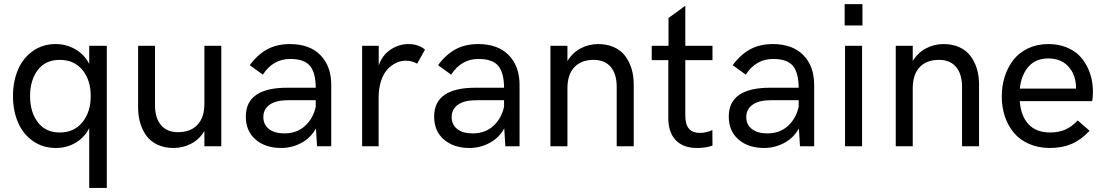

<svg xmlns="http://www.w3.org/2000/svg" viewBox="-20 -710 5365 932"><path d="M498.5 202.1H413.1V-87.9Q389.6 -42 346.7 -16.8Q303.7 8.3 251.5 8.3Q186.5 8.3 138.4 -26.4Q90.3 -61 66.7 -117.4Q43 -173.8 43 -243.7Q43 -313.5 66.7 -370.1Q90.3 -426.8 138.2 -461.4Q186 -496.1 250 -496.1Q302.2 -496.1 345.9 -470.7Q389.6 -445.3 413.1 -399.9V-487.8H498.5ZM270 -66.9Q339.8 -66.9 380.1 -116.7Q420.4 -166.5 420.4 -243.7Q420.4 -321.3 380.1 -370.4Q339.8 -419.4 270 -419.4Q201.2 -419.4 163.6 -370.4Q126 -321.3 126 -243.7Q126 -166 163.6 -116.5Q201.2 -66.9 270 -66.9Z M822.3 8.3Q779.3 8.3 745.8 -7.1Q712.4 -22.5 692.1 -49.3Q671.9 -76.2 661.4 -110.4Q650.9 -144.5 650.4 -184.6V-487.8H732.4V-199.2Q732.4 -137.7 761.2 -103Q790 -68.4 844.7 -68.4Q904.3 -68.4 938.2 -103.8Q972.2 -139.2 972.2 -206.5V-487.8H1054.2V0H972.2V-74.2Q948.2 -33.7 908.2 -12.7Q868.2 8.3 822.3 8.3Z M1387.7 -496.1Q1482.4 -496.1 1535.2 -442.6Q1587.9 -389.2 1587.9 -297.4V0H1519L1513.7 -86.9Q1488.8 -41 1442.9 -16.4Q1397 8.3 1344.7 8.3Q1268.6 8.3 1220.9 -32.5Q1173.3 -73.2 1173.3 -144.5Q1173.3 -284.2 1374.5 -284.2H1512.7Q1512.2 -357.4 1484.4 -390.6Q1456.5 -423.8 1388.7 -423.8Q1305.2 -423.8 1255.9 -347.7L1192.4 -393.6Q1229.5 -444.3 1276.4 -470.2Q1323.2 -496.1 1387.7 -496.1ZM1360.8 -62.5Q1420.4 -62.5 1460.2 -98.4Q1500 -134.3 1512.7 -191.9V-223.6H1379.4Q1319.3 -223.6 1288.8 -201.7Q1258.3 -179.7 1258.3 -141.6Q1258.3 -105.5 1285.2 -84Q1312 -62.5 1360.8 -62.5Z M1737.8 0V-487.8H1818.4V-392.1Q1835 -441.9 1875.7 -469Q1916.5 -496.1 1962.4 -496.1Q2011.2 -496.1 2043 -469.2L2004.9 -400.9Q1978.5 -415.5 1950.2 -415.5Q1926.3 -415.5 1903.6 -405Q1880.9 -394.5 1861.3 -374Q1841.8 -353.5 1829.8 -317.4Q1817.9 -281.2 1817.9 -234.9V0Z M2301.8 -496.1Q2396.5 -496.1 2449.2 -442.6Q2502 -389.2 2502 -297.4V0H2433.1L2427.7 -86.9Q2402.8 -41 2356.9 -16.4Q2311 8.3 2258.8 8.3Q2182.6 8.3 2135 -32.5Q2087.4 -73.2 2087.4 -144.5Q2087.4 -284.2 2288.6 -284.2H2426.8Q2426.3 -357.4 2398.4 -390.6Q2370.6 -423.8 2302.7 -423.8Q2219.2 -423.8 2169.9 -347.7L2106.4 -393.6Q2143.6 -444.3 2190.4 -470.2Q2237.3 -496.1 2301.8 -496.1ZM2274.9 -62.5Q2334.5 -62.5 2374.3 -98.4Q2414.1 -134.3 2426.8 -191.9V-223.6H2293.5Q2233.4 -223.6 2202.9 -201.7Q2172.4 -179.7 2172.4 -141.6Q2172.4 -105.5 2199.2 -84Q2226.1 -62.5 2274.9 -62.5Z M2651.9 0V-487.8H2734.4V-413.6Q2758.8 -454.1 2798.3 -475.1Q2837.9 -496.1 2883.8 -496.1Q2926.8 -496.1 2960.2 -481Q2993.7 -465.8 3014.2 -439Q3034.7 -412.1 3045.2 -377.9Q3055.7 -343.8 3056.2 -303.7V0H2973.6V-288.6Q2973.6 -350.1 2944.8 -384.8Q2916 -419.4 2861.3 -419.4Q2801.8 -419.4 2768.1 -384Q2734.4 -348.6 2734.4 -281.2V0Z M3363.3 8.3Q3296.4 8.3 3260.3 -29.5Q3224.1 -67.4 3224.1 -136.2V-418H3143.6V-487.8H3225.1V-622.6L3306.6 -682.1V-487.8H3438.5V-418H3306.6V-149.9Q3306.6 -105 3324.5 -85Q3342.3 -64.9 3377.4 -64.9Q3407.7 -64.9 3438 -78.6L3438.5 -3.4Q3407.2 8.3 3363.3 8.3Z M3731.9 -496.1Q3826.7 -496.1 3879.4 -442.6Q3932.1 -389.2 3932.1 -297.4V0H3863.3L3857.9 -86.9Q3833 -41 3787.1 -16.4Q3741.2 8.3 3689 8.3Q3612.8 8.3 3565.2 -32.5Q3517.6 -73.2 3517.6 -144.5Q3517.6 -284.2 3718.8 -284.2H3856.9Q3856.4 -357.4 3828.6 -390.6Q3800.8 -423.8 3732.9 -423.8Q3649.4 -423.8 3600.1 -347.7L3536.6 -393.6Q3573.7 -444.3 3620.6 -470.2Q3667.5 -496.1 3731.9 -496.1ZM3705.1 -62.5Q3764.6 -62.5 3804.4 -98.4Q3844.2 -134.3 3856.9 -191.9V-223.6H3723.6Q3663.6 -223.6 3633.1 -201.7Q3602.5 -179.7 3602.5 -141.6Q3602.5 -105.5 3629.4 -84Q3656.2 -62.5 3705.1 -62.5Z M4080.1 -586.4V-689.9H4166.5V-586.4ZM4082 0V-487.8H4164.6V0Z M4328.1 0V-487.8H4410.6V-413.6Q4435.1 -454.1 4474.6 -475.1Q4514.2 -496.1 4560.1 -496.1Q4603 -496.1 4636.5 -481Q4669.9 -465.8 4690.4 -439Q4710.9 -412.1 4721.4 -377.9Q4731.9 -343.8 4732.4 -303.7V0H4649.9V-288.6Q4649.9 -350.1 4621.1 -384.8Q4592.3 -419.4 4537.6 -419.4Q4478 -419.4 4444.3 -384Q4410.6 -348.6 4410.6 -281.2V0Z M5076.7 8.3Q5020.5 8.3 4975.3 -11.5Q4930.2 -31.2 4901.6 -65.4Q4873 -99.6 4857.9 -144.5Q4842.8 -189.5 4842.8 -241.7Q4842.8 -293 4857.2 -338.4Q4871.6 -383.8 4899.2 -419.2Q4926.8 -454.6 4970.5 -475.3Q5014.2 -496.1 5068.4 -496.1Q5115.7 -496.1 5153.6 -481.4Q5191.4 -466.8 5215.6 -443.6Q5239.7 -420.4 5255.9 -389.2Q5272 -357.9 5278.6 -326.9Q5285.2 -295.9 5285.2 -264.2Q5285.2 -233.9 5281.2 -219.2H4930.2Q4935.1 -147.5 4972.4 -107.2Q5009.8 -66.9 5077.1 -66.9Q5118.2 -66.9 5149.9 -80.3Q5181.6 -93.8 5211.4 -125.5L5269 -75.2Q5228.5 -31.7 5182.4 -11.7Q5136.2 8.3 5076.7 8.3ZM4930.2 -279.8H5203.1Q5203.1 -300.8 5201.2 -310.5Q5194.3 -359.9 5160.2 -393.1Q5126 -426.3 5067.9 -426.3Q5007.8 -426.3 4972.7 -386.5Q4937.5 -346.7 4930.2 -279.8Z"/></svg>

Font: HK Grotesk Medium Legacy
Style: Regular
Weight: 500
Designer: Alfredo Marco Pradil
Foundry: Hanken Design Co.
Version: Version 2.022;PS 002.022;hotconv 1.0.88;makeotf.lib2.5.64775